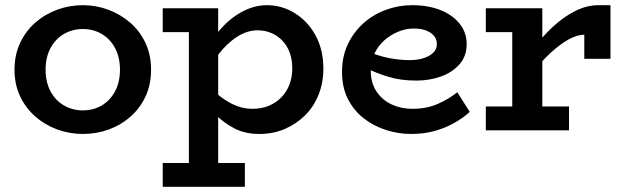

<svg xmlns="http://www.w3.org/2000/svg" viewBox="-20 -503 2422 741"><path d="M300 14Q248 14 200.5 -3.5Q153 -21 116 -53.5Q79 -86 57.5 -131.5Q36 -177 36 -234Q36 -291 57.5 -337Q79 -383 116 -415.5Q153 -448 200.5 -465.5Q248 -483 300 -483Q351 -483 398 -465.5Q445 -448 482.5 -415.5Q520 -383 541.5 -337Q563 -291 563 -234Q563 -177 542 -131.5Q521 -86 484.5 -53.5Q448 -21 400.5 -3.5Q353 14 300 14ZM300 -77Q340 -77 372.5 -96Q405 -115 424 -150.5Q443 -186 443 -234Q443 -282 424 -317.5Q405 -353 372.5 -372Q340 -391 300 -391Q260 -391 227 -372Q194 -353 175 -317.5Q156 -282 156 -234Q156 -186 175 -150.5Q194 -115 227 -96Q260 -77 300 -77Z M981 14Q926 14 885.5 -7Q845 -28 815 -58Q785 -88 762 -115V-197Q785 -169 815.5 -142.5Q846 -116 881 -99.5Q916 -83 954 -83Q989 -83 1017 -94.5Q1045 -106 1065.5 -127Q1086 -148 1097 -176.5Q1108 -205 1108 -239Q1108 -283 1091 -316Q1074 -349 1043 -367.5Q1012 -386 973 -386Q934 -386 895 -361Q856 -336 822 -292Q788 -248 764 -190V-276Q787 -338 826 -384.5Q865 -431 913 -457Q961 -483 1010 -483Q1068 -483 1118 -452Q1168 -421 1198 -366Q1228 -311 1228 -238Q1228 -184 1209.5 -137.5Q1191 -91 1157 -57.5Q1123 -24 1078.5 -5Q1034 14 981 14ZM608 218V126H925V218ZM709 191V-471H822V191ZM608 -379V-471H817V-379Z M1566 14Q1517 14 1469 -1.5Q1421 -17 1383 -47Q1345 -77 1322.5 -121.5Q1300 -166 1300 -225Q1300 -286 1323 -333.5Q1346 -381 1384 -414.5Q1422 -448 1470.5 -465.5Q1519 -483 1570 -483Q1632 -483 1679 -464.5Q1726 -446 1753.5 -412Q1781 -378 1781 -333Q1781 -286 1753 -254.5Q1725 -223 1681 -207.5Q1637 -192 1587 -192Q1526 -192 1479 -206.5Q1432 -221 1386 -243V-310Q1439 -287 1481 -279Q1523 -271 1560 -271Q1591 -271 1614.5 -278.5Q1638 -286 1652 -299.5Q1666 -313 1666 -333Q1666 -360 1641.5 -376.5Q1617 -393 1578 -393Q1547 -393 1517.5 -381Q1488 -369 1464 -348Q1440 -327 1425.5 -297Q1411 -267 1411 -229Q1411 -183 1433 -150Q1455 -117 1491.5 -100Q1528 -83 1571 -83Q1626 -83 1668.5 -101.5Q1711 -120 1745 -147L1793 -71Q1765 -46 1730.5 -27Q1696 -8 1655.5 3Q1615 14 1566 14Z M2033 -219V-308Q2070 -359 2112.5 -398.5Q2155 -438 2200 -460.5Q2245 -483 2289 -483H2336V-276H2235V-369Q2208 -369 2175 -351Q2142 -333 2105.5 -299.5Q2069 -266 2033 -219ZM1855 0V-92H2176V0ZM1957 -28V-471H2073V-28ZM1855 -379V-471H2066V-379Z"/></svg>

Font: BioRhyme SemiBold
Style: Regular
Weight: 600
Designer: Aoife Mooney
Foundry: Aoife Mooney Type
Version: Version 1.600;gftools[0.9.33]